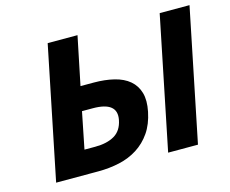

<svg xmlns="http://www.w3.org/2000/svg" viewBox="-93 -783 1096 914"><g transform="rotate(-15 454.5 -326.0)"><path d="M77 0 210 -652H357L308 -414H373Q428 -414 473 -403Q518 -392 547 -367.5Q576 -343 587 -305Q598 -267 587 -213Q575 -154 547 -113.5Q519 -73 479 -47.5Q439 -22 389.5 -11Q340 0 286 0ZM248 -117H301Q359 -117 396 -138.5Q433 -160 443 -211Q460 -297 337 -297H284ZM629 0 762 -652H909L776 0Z"/></g></svg>

Font: mr_Source Sans Pro
Style: Bold Italic
Weight: 700
Italic angle: -11°
Designer: Paul D. Hunt
Foundry: Adobe Systems Incorporated
Version: Version 1.036;July 10, 2024;FontCreator 11.5.0.2430 64-bit